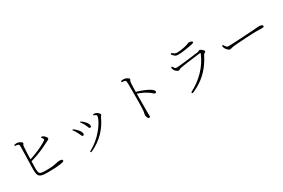

<svg xmlns="http://www.w3.org/2000/svg" viewBox="107 -1962 4755 3226"><g transform="rotate(-30 2485.0 -348.5)"><path d="M482 -24Q421 -24 383 -30.5Q345 -37 325 -54Q305 -71 298 -103.5Q291 -136 291 -187Q291 -204 292 -240.5Q293 -277 294 -324Q295 -371 296.5 -422Q298 -473 299 -519Q300 -565 300.5 -599Q301 -633 300 -646Q299 -669 281.5 -675.5Q264 -682 222 -686L221 -706Q238 -709 253.5 -711.5Q269 -714 283 -712Q296 -711 310.5 -705.5Q325 -700 338.5 -692Q352 -684 360.5 -675.5Q369 -667 369 -660Q369 -652 364.5 -647Q360 -642 355.5 -634Q351 -626 349 -610Q347 -588 344.5 -543.5Q342 -499 340 -444.5Q338 -390 336.5 -336Q335 -282 334 -239.5Q333 -197 333 -177Q333 -125 344.5 -102Q356 -79 388.5 -73.5Q421 -68 483 -68Q565 -68 614.5 -75.5Q664 -83 693.5 -90.5Q723 -98 743 -98Q769 -98 786.5 -92Q804 -86 804 -73Q804 -63 796.5 -57Q789 -51 777 -47Q759 -42 721 -36.5Q683 -31 623.5 -27.5Q564 -24 482 -24ZM306 -350Q383 -373 457 -402.5Q531 -432 591.5 -462.5Q652 -493 687 -518Q701 -528 703 -535Q705 -542 698 -553Q694 -561 687 -568.5Q680 -576 672 -583L688 -598Q698 -596 706 -593Q714 -590 720 -586Q736 -576 754 -554.5Q772 -533 772 -518Q772 -505 754.5 -496.5Q737 -488 709 -473Q676 -456 615.5 -427.5Q555 -399 477 -369Q399 -339 311 -316Z M1268 29Q1350 -15 1415.5 -68Q1481 -121 1529.5 -177Q1578 -233 1611 -283.5Q1644 -334 1660 -373.5Q1676 -413 1676 -432Q1676 -443 1664.5 -452Q1653 -461 1621 -473L1627 -490Q1637 -489 1648 -489Q1659 -489 1671 -486Q1683 -483 1695 -475.5Q1707 -468 1718 -458Q1729 -448 1735.5 -438.5Q1742 -429 1742 -422Q1742 -411 1733.5 -404Q1725 -397 1717 -380Q1691 -322 1652.5 -262Q1614 -202 1561 -145.5Q1508 -89 1438.5 -39.5Q1369 10 1281 48ZM1302 -262Q1289 -262 1281.5 -273Q1274 -284 1267 -304Q1260 -324 1245 -350Q1234 -373 1220.5 -393Q1207 -413 1192 -430L1206 -442Q1225 -430 1242.5 -414Q1260 -398 1273 -384Q1299 -357 1311.5 -333.5Q1324 -310 1324 -291Q1324 -278 1318.5 -270Q1313 -262 1302 -262ZM1471 -318Q1459 -318 1452.5 -330Q1446 -342 1439.5 -361.5Q1433 -381 1421 -403Q1414 -416 1406 -429Q1398 -442 1389 -455Q1380 -468 1369 -481L1382 -491Q1404 -478 1421 -463Q1438 -448 1453 -431Q1472 -411 1484 -389Q1496 -367 1496 -345Q1496 -332 1489 -325Q1482 -318 1471 -318Z M2412 34Q2400 34 2391.5 19.5Q2383 5 2378.5 -12.5Q2374 -30 2374 -39Q2374 -54 2379 -69Q2384 -84 2387 -111Q2390 -139 2391.5 -182Q2393 -225 2393.5 -273.5Q2394 -322 2394 -367Q2394 -412 2394 -443Q2394 -473 2394 -505.5Q2394 -538 2394 -569.5Q2394 -601 2393.5 -629Q2393 -657 2391 -676Q2390 -699 2373 -706Q2356 -713 2313 -717L2312 -740Q2330 -742 2342 -743.5Q2354 -745 2364 -745Q2379 -745 2395.5 -739.5Q2412 -734 2427.5 -726Q2443 -718 2452.5 -709Q2462 -700 2462 -692Q2462 -684 2458 -679Q2454 -674 2449.5 -666.5Q2445 -659 2443 -643Q2440 -615 2438.5 -577.5Q2437 -540 2436.5 -504Q2436 -468 2436 -442Q2436 -429 2435.5 -388.5Q2435 -348 2435 -293.5Q2435 -239 2434.5 -182Q2434 -125 2434 -78Q2434 -47 2435 -25.5Q2436 -4 2436 10Q2436 22 2429.5 28Q2423 34 2412 34ZM2709 -272Q2702 -272 2694.5 -276.5Q2687 -281 2677.5 -289.5Q2668 -298 2654.5 -309.5Q2641 -321 2621 -334Q2582 -360 2534 -383Q2486 -406 2429 -425V-459Q2501 -440 2570 -412Q2639 -384 2681 -357Q2700 -344 2715.5 -328Q2731 -312 2731 -296Q2731 -287 2725.5 -279.5Q2720 -272 2709 -272Z M3239 16Q3319 -24 3388.5 -75Q3458 -126 3517 -186.5Q3576 -247 3622.5 -317Q3669 -387 3702 -465Q3710 -484 3690 -481Q3662 -478 3621.5 -473Q3581 -468 3534.5 -462Q3488 -456 3443 -450Q3398 -444 3361 -438.5Q3324 -433 3303 -429Q3280 -425 3267 -415.5Q3254 -406 3238 -406Q3230 -406 3215.5 -415Q3201 -424 3188 -436.5Q3175 -449 3169 -460Q3164 -471 3160 -484.5Q3156 -498 3153 -512L3174 -522Q3188 -498 3201 -482Q3214 -466 3233 -466Q3250 -466 3293 -470Q3336 -474 3390.5 -480.5Q3445 -487 3500.5 -493.5Q3556 -500 3600.5 -506Q3645 -512 3665 -514Q3684 -516 3692 -523.5Q3700 -531 3711 -531Q3721 -531 3734 -524Q3747 -517 3759 -506.5Q3771 -496 3779 -485.5Q3787 -475 3787 -468Q3787 -460 3778 -453Q3769 -446 3758.5 -439.5Q3748 -433 3743 -424Q3692 -322 3625 -235.5Q3558 -149 3467.5 -80Q3377 -11 3254 41ZM3363 -641Q3329 -641 3306 -658.5Q3283 -676 3259 -710L3276 -725Q3304 -703 3323.5 -692Q3343 -681 3367 -681Q3410 -681 3447 -687Q3484 -693 3524 -701Q3556 -708 3573 -714.5Q3590 -721 3600.5 -726Q3611 -731 3623 -731Q3648 -731 3667.5 -723.5Q3687 -716 3687 -702Q3687 -693 3676.5 -687.5Q3666 -682 3642 -677Q3615 -672 3581.5 -666Q3548 -660 3510.5 -654Q3473 -648 3435 -644.5Q3397 -641 3363 -641Z M4165 -283Q4154 -283 4138 -295Q4122 -307 4108.5 -323.5Q4095 -340 4089 -354Q4084 -367 4081.5 -377.5Q4079 -388 4077 -401L4099 -408Q4108 -392 4117.5 -377Q4127 -362 4139.5 -352.5Q4152 -343 4170 -343Q4191 -343 4232 -344.5Q4273 -346 4325 -349Q4377 -352 4431.5 -355Q4486 -358 4535 -361Q4584 -364 4618 -366.5Q4652 -369 4662 -369Q4712 -372 4734.5 -375Q4757 -378 4776 -378Q4791 -378 4808 -374.5Q4825 -371 4836.5 -364Q4848 -357 4848 -346Q4848 -336 4842 -329.5Q4836 -323 4813 -323Q4788 -323 4759.5 -324Q4731 -325 4688 -325Q4671 -325 4628.5 -323.5Q4586 -322 4531 -319Q4476 -316 4420.5 -312.5Q4365 -309 4319.5 -306Q4274 -303 4252 -300Q4227 -297 4212.5 -293Q4198 -289 4188 -286Q4178 -283 4165 -283Z"/></g></svg>

Font: Noto Serif JP ExtraLight ExtraLight
Style: Regular
Weight: 250
Version: Version 2.003-H1;hotconv 1.1.1;makeotfexe 2.6.0